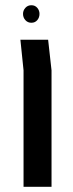

<svg xmlns="http://www.w3.org/2000/svg" viewBox="-20 -714 280 734"><path d="M58 0ZM70 -445 58 -562H164L177 -445V0H70ZM131 -661Q131 -647 122.5 -637Q114 -627 100 -627Q86 -627 77 -637Q68 -647 68 -661Q68 -674 77 -684Q86 -694 100 -694Q114 -694 122.5 -684Q131 -674 131 -661Z"/></svg>

Font: Assistant SemiBold
Style: Regular
Weight: 600
Designer: Hebrew By Ben Nathan, Latin by Paul Hunt
Version: Version 2.001; ttfautohint (v1.6)